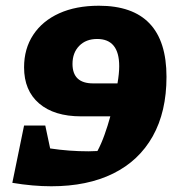

<svg xmlns="http://www.w3.org/2000/svg" viewBox="-20 -638 610 670"><path d="M138 -200 155 -120Q221 -110 289 -110Q304 -110 320 -111Q333 -135 344.5 -167Q356 -199 365 -232H263Q169 -232 116.5 -277Q64 -322 64 -403Q64 -468 96 -516.5Q128 -565 186.5 -591.5Q245 -618 325 -618Q561 -618 561 -370Q561 -248 513 -162.5Q465 -77 375 -32.5Q285 12 159 12Q127 12 93 9Q59 6 23 0L64 -200ZM305 -347H390Q396 -382 396 -407Q396 -502 319 -502Q280 -502 256.5 -478Q233 -454 233 -415Q233 -347 305 -347Z"/></svg>

Font: Piazzolla ExtraBold
Style: Italic
Weight: 800
Italic angle: -11.3°
Designer: Juan Pablo del Peral
Foundry: Huerta Tipografica
Version: Version 1.330